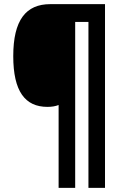

<svg xmlns="http://www.w3.org/2000/svg" viewBox="-20 -780 591 927"><path d="M487 127V-760H223C105 -760 44 -683 44 -509C44 -339 101 -264 209 -264C230 -264 248 -267 263 -273V127H343V-674H407V127Z"/></svg>

Font: Noto Sans Gurmukhi UI Condensed ExtraBold
Style: Regular
Weight: 800
Width: 3
Designer: Jelle Bosma - Monotype Design Team
Foundry: Monotype Imaging Inc.
Version: Version 2.004